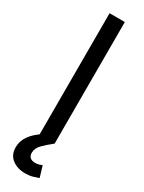

<svg xmlns="http://www.w3.org/2000/svg" viewBox="-245 -756 745 995"><g transform="rotate(30 128.0 -259.0)"><path d="M173.8 -727.5V0H82.5V-727.5ZM117.7 210Q70.8 210 39.6 186Q8.3 162.1 8.3 116.2Q8.3 79.6 31 47.1Q53.7 14.6 100.1 -14.6L173.8 0Q138.7 27.8 116.7 50.5Q94.7 73.2 94.7 100.1Q94.7 117.2 104.7 127.2Q114.7 137.2 136.2 137.2Q147.5 137.2 157.7 134.3Q168 131.3 176.3 127.9L195.8 193.8Q181.2 199.2 161.9 204.6Q142.6 210 117.7 210Z"/></g></svg>

Font: Inter 20pt
Style: Regular
Weight: 400
Version: Version 4.001;git-66647c0bb